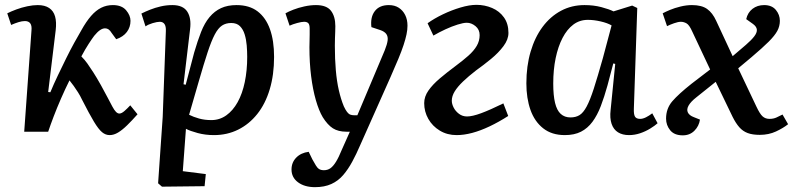

<svg xmlns="http://www.w3.org/2000/svg" viewBox="-20 -544 3285 793"><path d="M179 -164 188 -163Q202 -197 219 -232.5Q236 -268 253 -302.5Q270 -337 286.5 -367Q303 -397 316 -419Q336 -455 356 -478Q376 -501 398 -512Q420 -523 446 -523Q483 -523 501 -501.5Q519 -480 519 -458Q519 -432 504 -412Q489 -392 460 -382L441 -408Q435 -418 428.5 -422.5Q422 -427 414 -427Q404 -427 393 -419.5Q382 -412 369 -396Q360 -384 346 -362.5Q332 -341 316 -311Q330 -297 341 -281.5Q352 -266 365.5 -245Q379 -224 397 -192Q413 -163 424.5 -141Q436 -119 444 -104Q452 -89 459 -82Q466 -75 473 -75Q482 -75 494 -85.5Q506 -96 518 -109L548 -72Q525 -46 505 -26.5Q485 -7 467.5 3.5Q450 14 433 14Q416 14 401.5 2Q387 -10 368 -41.5Q349 -73 319 -132Q311 -149 302 -163Q293 -177 284.5 -189Q276 -201 267 -212Q249 -176 232 -137Q215 -98 201.5 -62.5Q188 -27 179 0H80L110 -418Q112 -438 105 -447.5Q98 -457 83 -457Q71 -457 56.5 -452.5Q42 -448 26 -441L10 -489Q26 -497 47.5 -505Q69 -513 92.5 -518Q116 -523 136 -523Q165 -523 183 -511Q201 -499 207.5 -476Q214 -453 210 -419Z M665 -415Q666 -435 659.5 -444.5Q653 -454 640 -454Q629 -454 610.5 -448.5Q592 -443 581 -435L564 -488Q580 -496 600 -504Q620 -512 643.5 -517.5Q667 -523 692 -523Q736 -523 753.5 -496Q771 -469 765 -423L738 -196L747 -194L782 -327Q796 -375 810.5 -412Q825 -449 845.5 -473.5Q866 -498 893 -510.5Q920 -523 957 -523Q1010 -523 1044 -497Q1078 -471 1095 -423.5Q1112 -376 1112 -309Q1112 -235 1094 -175Q1076 -115 1042.5 -73Q1009 -31 963.5 -8.5Q918 14 864 14Q828 14 796.5 5.5Q765 -3 748 -12L735 163L830 175L825 225L649 227L633 213L652 -61ZM935 -449Q913 -449 897 -438.5Q881 -428 867 -401.5Q853 -375 837.5 -328Q822 -281 801 -208L761 -70Q779 -61 802 -54.5Q825 -48 853 -48Q887 -48 914.5 -67.5Q942 -87 961.5 -122Q981 -157 991 -205Q1001 -253 1001 -309Q1001 -332 999 -356.5Q997 -381 990.5 -402Q984 -423 971 -436Q958 -449 935 -449Z M1467 57Q1452 92 1435 123.5Q1418 155 1397.5 179Q1377 203 1348.5 216Q1320 229 1281 229Q1238 229 1211 209Q1184 189 1184 156Q1184 127 1203.5 107Q1223 87 1255 83L1270 114Q1279 130 1285 140Q1291 150 1298.5 154.5Q1306 159 1318 159Q1333 159 1344.5 151Q1356 143 1367.5 124.5Q1379 106 1392 74L1425 0H1411Q1377 0 1355 -14Q1333 -28 1313 -60Q1297 -87 1284.5 -130.5Q1272 -174 1265 -229.5Q1258 -285 1258 -349Q1258 -360 1258.5 -373.5Q1259 -387 1259 -401.5Q1259 -416 1259 -426Q1259 -442 1253.5 -448Q1248 -454 1236 -454Q1226 -454 1207.5 -449Q1189 -444 1176 -438L1159 -489Q1171 -496 1191.5 -504Q1212 -512 1237 -517.5Q1262 -523 1285 -523Q1329 -523 1347 -499.5Q1365 -476 1365 -436Q1365 -425 1364.5 -412.5Q1364 -400 1363.5 -386Q1363 -372 1363 -355Q1363 -300 1367 -254Q1371 -208 1379.5 -171Q1388 -134 1400 -105Q1407 -90 1413.5 -81.5Q1420 -73 1427 -70.5Q1434 -68 1442 -68H1456L1569 -336Q1579 -361 1581 -377Q1583 -393 1575.5 -403.5Q1568 -414 1550 -420L1514 -432Q1509 -473 1528 -498Q1547 -523 1586 -523Q1610 -523 1627 -512Q1644 -501 1653.5 -482Q1663 -463 1663 -438Q1663 -421 1659 -402Q1655 -383 1647 -358.5Q1639 -334 1625.5 -301.5Q1612 -269 1593 -226Z M1746 -448Q1774 -468 1809.5 -485Q1845 -502 1882 -513Q1919 -524 1948 -524Q1982 -524 2012.5 -511Q2043 -498 2061.5 -472Q2080 -446 2080 -408Q2080 -381 2059.5 -353.5Q2039 -326 2008 -300.5Q1977 -275 1946 -253Q1915 -229 1892.5 -207.5Q1870 -186 1858 -166.5Q1846 -147 1846 -128Q1846 -115 1853.5 -100Q1861 -85 1875.5 -74Q1890 -63 1909 -63Q1931 -63 1967.5 -76.5Q2004 -90 2059 -117L2079 -65Q2040 -40 2002 -22Q1964 -4 1930 5Q1896 14 1866 14Q1827 14 1796.5 -4.5Q1766 -23 1749 -53Q1732 -83 1732 -118Q1732 -145 1749.5 -170Q1767 -195 1796.5 -220Q1826 -245 1861 -271Q1892 -294 1914.5 -314Q1937 -334 1949 -354.5Q1961 -375 1961 -399Q1961 -422 1944 -436Q1927 -450 1908 -450Q1894 -450 1870 -442.5Q1846 -435 1820 -423Q1794 -411 1770 -397Z M2598 -96Q2597 -72 2602.5 -62.5Q2608 -53 2624 -53Q2635 -53 2648 -59.5Q2661 -66 2674 -76L2696 -35Q2685 -25 2665.5 -13Q2646 -1 2623.5 6.5Q2601 14 2578 14Q2551 14 2532.5 2.5Q2514 -9 2506 -32.5Q2498 -56 2502 -90L2521 -280L2513 -282L2489 -191Q2476 -144 2461.5 -106Q2447 -68 2427 -41Q2407 -14 2379.5 0Q2352 14 2313 14Q2259 14 2223.5 -14Q2188 -42 2171 -90Q2154 -138 2154 -200Q2154 -271 2171.5 -330.5Q2189 -390 2221 -433Q2253 -476 2297 -499.5Q2341 -523 2394 -523Q2432 -523 2464 -514.5Q2496 -506 2514 -497L2591 -521L2612 -511ZM2336 -59Q2358 -59 2373.5 -68.5Q2389 -78 2403 -104Q2417 -130 2432.5 -178Q2448 -226 2470 -304L2506 -439Q2489 -449 2461 -455.5Q2433 -462 2408 -462Q2374 -462 2348 -442.5Q2322 -423 2303.5 -387.5Q2285 -352 2275 -304Q2265 -256 2265 -199Q2265 -150 2272.5 -119Q2280 -88 2296 -73.5Q2312 -59 2336 -59Z M3006 -312 3061 -359Q3083 -378 3095 -393.5Q3107 -409 3106 -421.5Q3105 -434 3090 -445L3062 -465Q3068 -492 3088 -507.5Q3108 -523 3136 -523Q3168 -523 3184.5 -503Q3201 -483 3201 -458Q3201 -436 3190.5 -416.5Q3180 -397 3155 -372Q3130 -347 3084 -308L3029 -262L3104 -104Q3118 -74 3129.5 -63.5Q3141 -53 3158 -53Q3175 -53 3187.5 -59Q3200 -65 3212 -71L3235 -31Q3215 -15 3185 -1Q3155 13 3118 13Q3088 13 3068 5.5Q3048 -2 3033.5 -18.5Q3019 -35 3006 -61L2936 -206L2856 -142Q2833 -124 2824 -108Q2815 -92 2821 -79.5Q2827 -67 2846 -60L2871 -50Q2867 -23 2848 -4Q2829 15 2800 15Q2765 15 2748 -6Q2731 -27 2731 -54Q2731 -96 2757 -126Q2783 -156 2836 -198L2913 -257L2839 -414Q2827 -441 2815.5 -447.5Q2804 -454 2792 -454Q2781 -454 2764 -448Q2747 -442 2735 -436L2717 -489Q2728 -495 2747 -503Q2766 -511 2790.5 -517Q2815 -523 2838 -523Q2878 -523 2900.5 -507Q2923 -491 2938 -458Z"/></svg>

Font: Literata 18pt Medium
Style: Italic
Weight: 500
Italic angle: -2°
Designer: Latin by Veronika Burian and Jose Scaglione. Greek by Irene Vlachou. Cyrillic by Vera Evstafieva
Foundry: TypeTogether
Version: Version 3.103;gftools[0.9.29]